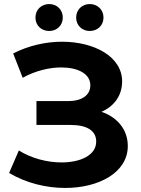

<svg xmlns="http://www.w3.org/2000/svg" viewBox="-20 -917 695 948"><path d="M25 -63C111 -12 210 11 302 11C468 11 611 -65 611 -196C611 -275 562 -337 481 -365C544 -392 583 -446 583 -515C583 -638 445 -711 286 -711C206 -711 121 -692 45 -653L92 -533C153 -567 223 -584 282 -584C363 -584 426 -554 426 -496C426 -448 386 -418 317 -418H160V-300H329C406 -300 455 -274 455 -218C455 -151 378 -115 284 -115C215 -115 137 -134 73 -174ZM423 -764C461 -764 491 -791 491 -830C491 -870 461 -897 423 -897C386 -897 356 -870 356 -830C356 -791 386 -764 423 -764ZM223 -764C260 -764 290 -791 290 -830C290 -870 260 -897 223 -897C185 -897 155 -870 155 -830C155 -791 185 -764 223 -764Z"/></svg>

Font: Montserrat-Alt1
Style: Bold
Weight: 700
Designer: Differentunic
Foundry: Differentunic
Version: Version 7.222